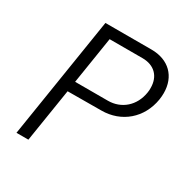

<svg xmlns="http://www.w3.org/2000/svg" viewBox="-162 -833 929 964"><g transform="rotate(30 302.5 -350.5)"><path d="M442 -701H175L64 0H133L182 -309L377 -310C493 -310 583 -387 602 -504C604 -517 605 -530 605 -542C605 -638 543 -701 442 -701ZM381 -369H191L234 -641H425C493 -641 535 -599 535 -532C535 -523 535 -514 533 -504C520 -422 459 -369 381 -369Z"/></g></svg>

Font: Arthouse Owned
Style: Italic
Weight: 400
Italic angle: -10°
Designer: Jeremy Tribby
Foundry: Tribby Type
Version: Version 1.000;PS 001.000;hotconv 1.0.88;makeotf.lib2.5.64775